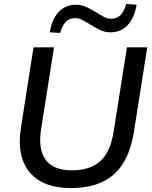

<svg xmlns="http://www.w3.org/2000/svg" viewBox="-20 -945 772 974"><path d="M339 9Q271 9 219 -10Q167 -29 133 -68Q99 -107 86.5 -165.5Q74 -224 87 -302L150 -705H254L189 -293Q172 -188 211.5 -134.5Q251 -81 345 -81Q436 -81 488 -127Q540 -173 556 -275L624 -705H727L659 -274Q644 -181 605.5 -118Q567 -55 501 -23Q435 9 339 9ZM285 -778 232 -781Q240 -827 258 -858Q276 -889 303.5 -905Q331 -921 365 -921Q394 -921 420 -908.5Q446 -896 469 -882Q489 -869 507 -859.5Q525 -850 544 -850Q574 -850 592.5 -869.5Q611 -889 620 -925L673 -921Q662 -854 627.5 -817.5Q593 -781 541 -781Q511 -781 485.5 -794Q460 -807 437 -821Q418 -833 399 -843Q380 -853 362 -853Q332 -853 313.5 -834Q295 -815 285 -778Z"/></svg>

Font: Nunito Sans 12pt SemiBold
Style: Italic
Weight: 600
Italic angle: -9°
Designer: Vernon Adams
Foundry: Vernon Adams
Version: Version 3.101;gftools[0.9.27]